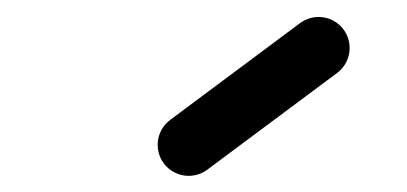

<svg xmlns="http://www.w3.org/2000/svg" viewBox="-20 -682 492 232"><path d="M230.4 -476.9C230.4 -476.9 230.4 -476.9 230.4 -476.9C282.7 -515.9 335.1 -554.9 387.4 -593.9C404 -606.3 407.4 -629.8 395.1 -646.4C382.7 -663 359.2 -666.4 342.6 -654.1C342.6 -654.1 342.6 -654.1 342.6 -654.1C290.3 -615.1 237.9 -576.1 185.6 -537.1C169 -524.7 165.6 -501.2 177.9 -484.6C190.3 -468 213.8 -464.6 230.4 -476.9Z"/></svg>

Font: FRB American Cursive Extrabold
Style: Bold Italic
Weight: 800
Italic angle: -25°
Version: Version 2.0;Modular Font Editor K font №1